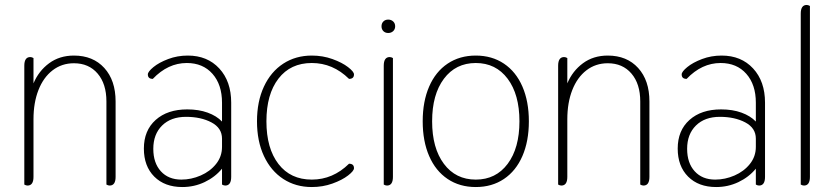

<svg xmlns="http://www.w3.org/2000/svg" viewBox="-20 -744 3365 774"><path d="M78 0V-479Q78 -514 102 -514Q108 -514 115 -510V-408Q136 -458 178 -489Q220 -520 278 -520Q355 -520 400.5 -470Q446 -420 446 -335V-31Q446 4 422 4Q416 4 409 0V-335Q409 -406 373.5 -447.5Q338 -489 278 -489Q229 -489 192 -460.5Q155 -432 135 -381Q115 -330 115 -263V-31Q115 4 91 4Q85 4 78 0Z M560 -145Q560 -218 607.5 -260.5Q655 -303 735 -303Q781 -303 817 -290Q853 -277 875 -254V-330Q875 -403 836.5 -446.5Q798 -490 733 -490Q657 -490 596 -426Q576 -426 576 -444Q576 -455 598.5 -473.5Q621 -492 658 -506Q695 -520 737 -520Q816 -520 864 -468Q912 -416 912 -330V-31Q912 4 888 4Q882 4 875 0V-64Q847 -30 805 -10Q763 10 715 10Q644 10 602 -32Q560 -74 560 -145ZM875 -152V-185Q875 -228 832.5 -250.5Q790 -273 730 -273Q669 -273 633.5 -238Q598 -203 598 -144Q598 -87 628.5 -53.5Q659 -20 711 -20Q751 -20 789 -36.5Q827 -53 851 -83Q875 -113 875 -152Z M1016 -255Q1016 -335 1044 -395Q1072 -455 1122 -487.5Q1172 -520 1237 -520Q1281 -520 1320 -506Q1359 -492 1383 -473.5Q1407 -455 1407 -444Q1407 -426 1387 -426Q1322 -490 1237 -490Q1151 -490 1102.5 -427Q1054 -364 1054 -255Q1054 -146 1102.5 -83Q1151 -20 1237 -20Q1322 -20 1387 -84Q1407 -84 1407 -66Q1407 -55 1383 -36.5Q1359 -18 1320 -4Q1281 10 1237 10Q1172 10 1122 -22.5Q1072 -55 1044 -115Q1016 -175 1016 -255Z M1518 -638Q1518 -650 1525.5 -657.5Q1533 -665 1545 -665Q1557 -665 1565 -657.5Q1573 -650 1573 -638Q1573 -626 1565 -618.5Q1557 -611 1545 -611Q1533 -611 1525.5 -618.5Q1518 -626 1518 -638ZM1527 0V-479Q1527 -514 1551 -514Q1557 -514 1564 -510V-31Q1564 4 1540 4Q1534 4 1527 0Z M1684 -255Q1684 -335 1710 -395Q1736 -455 1784.5 -487.5Q1833 -520 1898 -520Q1963 -520 2011.5 -487.5Q2060 -455 2086 -395Q2112 -335 2112 -255Q2112 -175 2086 -115Q2060 -55 2011.5 -22.5Q1963 10 1898 10Q1833 10 1784.5 -22.5Q1736 -55 1710 -115Q1684 -175 1684 -255ZM2074 -255Q2074 -363 2026.5 -426.5Q1979 -490 1898 -490Q1817 -490 1769.5 -426.5Q1722 -363 1722 -255Q1722 -147 1769.5 -83.5Q1817 -20 1898 -20Q1979 -20 2026.5 -83.5Q2074 -147 2074 -255Z M2230 0V-479Q2230 -514 2254 -514Q2260 -514 2267 -510V-408Q2288 -458 2330 -489Q2372 -520 2430 -520Q2507 -520 2552.5 -470Q2598 -420 2598 -335V-31Q2598 4 2574 4Q2568 4 2561 0V-335Q2561 -406 2525.5 -447.5Q2490 -489 2430 -489Q2381 -489 2344 -460.5Q2307 -432 2287 -381Q2267 -330 2267 -263V-31Q2267 4 2243 4Q2237 4 2230 0Z M2712 -145Q2712 -218 2759.5 -260.5Q2807 -303 2887 -303Q2933 -303 2969 -290Q3005 -277 3027 -254V-330Q3027 -403 2988.5 -446.5Q2950 -490 2885 -490Q2809 -490 2748 -426Q2728 -426 2728 -444Q2728 -455 2750.5 -473.5Q2773 -492 2810 -506Q2847 -520 2889 -520Q2968 -520 3016 -468Q3064 -416 3064 -330V-31Q3064 4 3040 4Q3034 4 3027 0V-64Q2999 -30 2957 -10Q2915 10 2867 10Q2796 10 2754 -32Q2712 -74 2712 -145ZM3027 -152V-185Q3027 -228 2984.5 -250.5Q2942 -273 2882 -273Q2821 -273 2785.5 -238Q2750 -203 2750 -144Q2750 -87 2780.5 -53.5Q2811 -20 2863 -20Q2903 -20 2941 -36.5Q2979 -53 3003 -83Q3027 -113 3027 -152Z M3208 0V-689Q3208 -724 3232 -724Q3238 -724 3245 -720V-31Q3245 4 3221 4Q3215 4 3208 0Z"/></svg>

Font: Thasadith
Style: Regular
Weight: 400
Designer: Cadson Demak Co.,Ltd.
Foundry: Cadson Demak Co.,Ltd.
Version: Version 1.000; ttfautohint (v1.6)